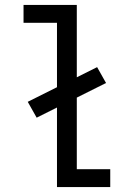

<svg xmlns="http://www.w3.org/2000/svg" viewBox="-20 -755 540 775"><path d="M210 0V-663H75V-735H290V-72H425V0ZM128 -280 92 -344 372 -484 408 -420Z"/></svg>

Font: Iosevka SS01
Style: Regular
Weight: 400
Monospace: yes
Designer: Belleve Invis
Foundry: Belleve Invis
Version: 2.3.3; ttfautohint (v1.8.3)